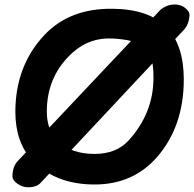

<svg xmlns="http://www.w3.org/2000/svg" viewBox="-20 -774 846 837"><path d="M156.7 23.4 782.2 -644.5Q802.7 -666.5 806.2 -705.6Q807.6 -724.1 786.6 -739.7Q783.7 -742.2 779.8 -744.6Q765.1 -753.4 745.1 -754.4Q725.6 -754.9 710 -749Q688.5 -740.7 676.8 -728.5L57.6 -72.3Q35.6 -48.8 34.2 -8.8Q32.7 10.3 55.2 26.4Q79.1 43.5 106.4 42.5Q140.1 41.5 156.7 23.4ZM473.6 -606Q565.4 -600.1 586.7 -578.6Q607.9 -557.1 629.2 -535.4Q650.4 -513.7 648.9 -426.8Q646.5 -279.3 542 -163.1Q488.3 -103 392.1 -103Q291 -103 232.9 -158.7Q184.1 -205.6 184.1 -287.6Q184.1 -444.3 297.9 -545.9Q372.6 -612.3 473.6 -606ZM172.4 -620.1Q47.4 -486.3 46.9 -286.6Q47.4 -154.3 118.2 -78.1Q219.2 30.3 392.1 30.3Q561 30.3 665.5 -90.3Q780.8 -223.6 781.2 -426.8Q781.2 -578.1 706.1 -655.3Q629.4 -734.4 469.7 -735.8Q282.2 -737.8 172.4 -620.1Z"/></svg>

Font: Comic Relief
Style: Bold
Weight: 700
Designer: Jeff Davis
Foundry: Loudifier
Version: Version 1.200; ttfautohint (v1.8.4.7-5d5b)